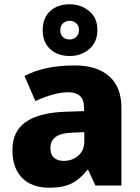

<svg xmlns="http://www.w3.org/2000/svg" viewBox="-20 -865 653 895"><path d="M328 -560Q432 -560 489 -509.5Q546 -459 546 -363V0H425L391 -73H387Q364 -44 339.5 -25.5Q315 -7 283.5 1.5Q252 10 206 10Q158 10 120 -9Q82 -28 60 -67Q38 -106 38 -166Q38 -253 99.5 -296Q161 -339 280 -344L372 -347V-359Q372 -401 352.5 -418Q333 -435 298 -435Q264 -435 224 -423.5Q184 -412 145 -394L94 -511Q140 -535 198.5 -547.5Q257 -560 328 -560ZM323 -247Q263 -245 239 -226.5Q215 -208 215 -175Q215 -144 232 -129.5Q249 -115 277 -115Q317 -115 345 -139.5Q373 -164 373 -206V-249ZM305 -604Q248 -604 213.5 -636.5Q179 -669 179 -725Q179 -781 213.5 -813Q248 -845 305 -845Q358 -845 396 -813Q434 -781 434 -726Q434 -669 396.5 -636.5Q359 -604 305 -604ZM305 -681Q323 -681 335.5 -693Q348 -705 348 -725Q348 -745 335.5 -756.5Q323 -768 305 -768Q287 -768 274 -756.5Q261 -745 261 -725Q261 -705 272.5 -693Q284 -681 305 -681Z"/></svg>

Font: Noto Sans Oriya ExtraBold
Style: Regular
Weight: 800
Version: Version 2.003